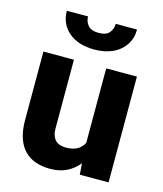

<svg xmlns="http://www.w3.org/2000/svg" viewBox="-113 -832 788 926"><g transform="rotate(15 281.0 -369.5)"><path d="M360.8 -127.4V-528.3H514.2V0H370.6ZM377 -235.4 418.9 -236.3Q418.9 -183.1 406.5 -138.2Q394 -93.3 369.4 -60.1Q344.7 -26.9 308.3 -8.5Q272 9.8 223.6 9.8Q184.6 9.8 152.1 -1.2Q119.6 -12.2 96.2 -35.9Q72.8 -59.6 60.1 -96.9Q47.4 -134.3 47.4 -186.5V-528.3H199.7V-185.5Q199.7 -165 204.8 -150.6Q210 -136.2 219 -127Q228 -117.7 241.5 -113.3Q254.9 -108.9 271 -108.9Q311.5 -108.9 334.7 -125.7Q357.9 -142.6 367.4 -171.1Q377 -199.7 377 -235.4ZM349.6 -747.6H456.1Q456.1 -704.6 434.6 -671.4Q413.1 -638.2 373.8 -619.6Q334.5 -601.1 280.8 -601.1Q200.2 -601.1 152.8 -641.8Q105.5 -682.6 105.5 -747.6H211.4Q211.4 -722.7 227.3 -703.4Q243.2 -684.1 280.8 -684.1Q318.8 -684.1 334.2 -703.4Q349.6 -722.7 349.6 -747.6Z"/></g></svg>

Font: Roboto ExtraBold
Style: Regular
Weight: 800
Designer: Christian Robertson
Foundry: Google
Version: Version 3.009; 2024